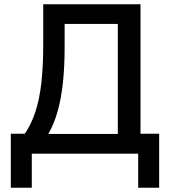

<svg xmlns="http://www.w3.org/2000/svg" viewBox="-20 -725 808 906"><path d="M31 161V-94H97Q128 -139 147.5 -199Q167 -259 175.5 -337.5Q184 -416 184 -515V-705H643V-94H731V161H632V0H130V161ZM208 -93H536V-612H285V-507Q285 -407 276.5 -331.5Q268 -256 251.5 -198Q235 -140 208 -93Z"/></svg>

Font: Nunito Sans 7pt SemiCondensed SemiBold
Style: Regular
Weight: 600
Width: 4
Designer: Vernon Adams
Foundry: Vernon Adams
Version: Version 3.101;gftools[0.9.27]